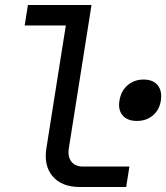

<svg xmlns="http://www.w3.org/2000/svg" viewBox="-20 -750 666 770"><path d="M301 0Q228 0 191.5 -42.5Q155 -85 166 -155L244 -648H79L92 -730H347L256 -155Q251 -121 266.5 -101.5Q282 -82 314 -82H499L486 0ZM529 -265Q491 -265 472 -287Q453 -309 459 -346Q465 -385 491.5 -408Q518 -431 556 -431Q594 -431 612.5 -408Q631 -385 625 -346Q619 -309 593 -287Q567 -265 529 -265Z"/></svg>

Font: NKDuy Mono
Style: Italic
Weight: 400
Italic angle: -9°
Monospace: yes
Designer: NKDuy
Foundry: NKDuy
Version: Version 2.251; ttfautohint (v1.8.4.7-5d5b)